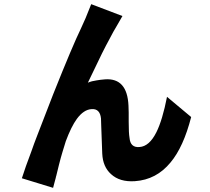

<svg xmlns="http://www.w3.org/2000/svg" viewBox="-20 -825 1009 922"><path d="M280 -95Q272 -69 263 -33L250 20Q248 25 248 28Q244 45 241 54Q238 68 235 77L85 31Q101 -20 131 -99Q143 -134 159 -175L236 -374Q329 -607 369 -689L391 -738Q406 -774 418 -805L568 -748L541 -701Q525 -675 506 -638Q490 -609 470 -569L402 -428Q421 -436 444 -439Q460 -442 485 -444Q591 -451 597 -318Q598 -307 598 -284V-241Q598 -185 602 -163Q606 -115 650 -119Q697 -122 731 -190Q760 -248 782 -360L898 -263Q861 -119 799 -45Q731 38 628 45Q555 50 513 11Q474 -24 471 -87L466 -223Q466 -245 465 -256Q460 -304 420 -301Q382 -299 349 -254Q322 -217 296 -147Q289 -126 280 -95Z"/></svg>

Font: Xiangcui Wave Sans Xiangcui Wave Sans
Style: Regular
Weight: 800
Width: 3
Version: Version 0.920;March 28, 2024;FontCreator 14.0.0.2814 64-bit